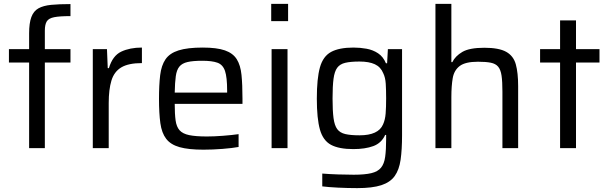

<svg xmlns="http://www.w3.org/2000/svg" viewBox="-20 -763 3134 989"><path d="M130 0V-441H26V-510H130V-591Q130 -644 141.5 -675Q153 -706 178 -720Q203 -734 243.5 -738Q284 -742 343 -742V-680Q288 -680 259.5 -674.5Q231 -669 221 -653Q211 -637 211 -605V-510H343V-441H211V0Z M458 0V-510H531L535 -412H541Q560 -476 604.5 -497Q649 -518 711 -518V-438Q642 -438 605 -416Q568 -394 554 -348Q540 -302 540 -232V0Z M1028 8Q951 8 905 -5Q859 -18 836 -48Q813 -78 806 -128.5Q799 -179 799 -254Q799 -325 805 -375.5Q811 -426 832.5 -457.5Q854 -489 900 -503.5Q946 -518 1024 -518Q1097 -518 1138.5 -503.5Q1180 -489 1199.5 -458Q1219 -427 1224 -377Q1229 -327 1229 -255V-228H880Q880 -176 884.5 -143Q889 -110 905 -92Q921 -74 954.5 -67Q988 -60 1046 -60Q1082 -60 1128 -63.5Q1174 -67 1209 -72V-6Q1177 0 1126 4Q1075 8 1028 8ZM880 -286H1150V-296Q1150 -365 1139 -397.5Q1128 -430 1100 -440Q1072 -450 1022 -450Q974 -450 946 -443.5Q918 -437 904 -420Q890 -403 885.5 -370.5Q881 -338 880 -286Z M1377 -654V-743H1464V-654ZM1379 0V-510H1461V0Z M1820 206Q1772 206 1721 203.5Q1670 201 1640 197V131Q1676 134 1721.5 135.5Q1767 137 1802 137Q1859 137 1892.5 129Q1926 121 1942.5 101Q1959 81 1964 45Q1969 9 1969 -47V-68H1964Q1945 -26 1903 -10.5Q1861 5 1800 5Q1726 5 1685 -17Q1644 -39 1628 -95.5Q1612 -152 1612 -255Q1612 -359 1628 -416Q1644 -473 1685.5 -495.5Q1727 -518 1801 -518Q1835 -518 1868 -512Q1901 -506 1927.5 -488.5Q1954 -471 1968 -437H1974L1978 -510H2051V-66Q2051 8 2043.5 60Q2036 112 2013 144Q1990 176 1944 191Q1898 206 1820 206ZM1832 -66Q1929 -66 1953 -122Q1964 -146 1966.5 -178.5Q1969 -211 1969 -256Q1969 -299 1967 -331.5Q1965 -364 1954 -386Q1941 -418 1911 -432Q1881 -446 1832 -446Q1786 -446 1758.5 -439.5Q1731 -433 1717 -414Q1703 -395 1698 -357Q1693 -319 1693 -256Q1693 -193 1698 -155Q1703 -117 1717 -98Q1731 -79 1758.5 -72.5Q1786 -66 1832 -66Z M2223 0V-743H2305V-443H2310Q2325 -474 2361.5 -495.5Q2398 -517 2475 -517Q2550 -517 2587.5 -496Q2625 -475 2637 -431.5Q2649 -388 2649 -319V0H2568V-291Q2568 -343 2563.5 -373.5Q2559 -404 2546 -419.5Q2533 -435 2508 -440Q2483 -445 2442 -445Q2377 -445 2348 -423Q2319 -401 2312 -360.5Q2305 -320 2305 -263V0Z M2865 0V-441H2762V-510H2865V-658H2947V-510H3068V-441H2947V0Z"/></svg>

Font: Saira
Style: Regular
Weight: 400
Designer: Hector Gatti with collaboration of the Omnibus-Type team
Foundry: Omnibus-Type
Version: Version 1.100; ttfautohint (v1.8.3)